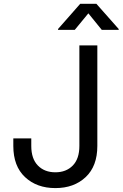

<svg xmlns="http://www.w3.org/2000/svg" viewBox="-20 -962 633 992"><path d="M266.1 9.8Q169.9 9.8 109.4 -46.9Q48.8 -103.5 48.8 -208V-247.1H141.6V-208Q141.6 -141.6 175.8 -106.7Q210 -71.8 266.1 -71.8Q321.8 -71.8 356 -106.7Q390.1 -141.6 390.1 -208V-727.5H482.9V-208Q482.9 -103.5 422.6 -46.9Q362.3 9.8 266.1 9.8ZM366.2 -807.6H279.8V-812L394.5 -942.4H478L593.3 -812V-807.6H505.9L436.5 -893.1Z"/></svg>

Font: Inter
Style: Regular
Weight: 400
Designer: Rasmus Andersson
Foundry: rsms
Version: Version 4.001;git-9221beed3